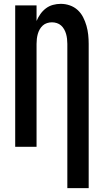

<svg xmlns="http://www.w3.org/2000/svg" viewBox="-20 -763 540 998"><path d="M330 215V-535Q330 -548 328.5 -561Q327 -574 323.5 -586.5Q320 -599 313.5 -610.5Q307 -622 297.5 -630.5Q288 -639 275.5 -643Q263 -647 250 -647Q237 -647 224.5 -643Q212 -639 202.5 -630.5Q193 -622 186.5 -610.5Q180 -599 176.5 -586.5Q173 -574 171.5 -561Q170 -548 170 -535V0H59V-735H170V-654Q178 -673 190 -690Q202 -707 218.5 -719.5Q235 -732 255 -737.5Q275 -743 296 -743Q320 -743 343 -735Q366 -727 383.5 -711Q401 -695 412 -673.5Q423 -652 429.5 -629Q436 -606 438.5 -582.5Q441 -559 441 -535V215Z"/></svg>

Font: Iosevka Term
Style: Bold
Weight: 700
Monospace: yes
Designer: Belleve Invis
Foundry: Belleve Invis
Version: Version 30.0.1